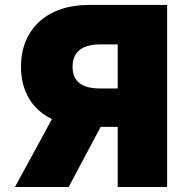

<svg xmlns="http://www.w3.org/2000/svg" viewBox="-20 -747 735 767"><path d="M39.8 0 187.5 -271.3Q158.7 -285.2 135.8 -305.4Q112.9 -325.6 96.9 -351.9Q81 -378.2 72.4 -410.3Q63.9 -442.5 63.9 -480.1Q63.9 -538.4 83.5 -584.2Q103 -630 138.5 -661.8Q174 -693.5 223.7 -710.4Q273.4 -727.3 333.8 -727.3H647.7V0H450.3V-240.1H382.1L254.3 0ZM269.9 -480.1Q269.9 -456.7 277.5 -440.3Q285.2 -424 299.4 -413.5Q313.6 -403.1 334.2 -398.3Q354.8 -393.5 380.7 -393.5H450.3V-569.6H380.7Q354.8 -569.6 334.2 -564.5Q313.6 -559.3 299.4 -548.3Q285.2 -537.3 277.5 -520.4Q269.9 -503.6 269.9 -480.1Z"/></svg>

Font: Inter P Black
Style: Regular
Weight: 900
Designer: Rasmus Andersson
Foundry: rsms
Version: Version 3.018;git-588b23468